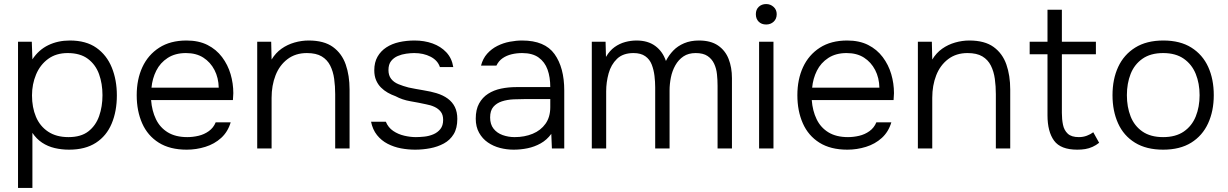

<svg xmlns="http://www.w3.org/2000/svg" viewBox="-20 -733 6062 948"><path d="M69 195V-527H137L140 -440Q171 -487 218.5 -510Q266 -533 325 -533Q405 -533 456 -497Q507 -461 532 -399.5Q557 -338 557 -262Q557 -184 531.5 -123Q506 -62 453.5 -28Q401 6 321 6Q284 6 250 -2Q216 -10 188 -28.5Q160 -47 140 -77V195ZM318 -56Q380 -56 416.5 -84.5Q453 -113 469.5 -160Q486 -207 486 -263Q486 -320 469 -367Q452 -414 414 -442.5Q376 -471 314 -471Q257 -471 217.5 -442Q178 -413 158 -365Q138 -317 138 -262Q138 -203 157.5 -156.5Q177 -110 217.5 -83Q258 -56 318 -56Z M902 6Q819 6 764 -28.5Q709 -63 682 -124Q655 -185 655 -263Q655 -341 683 -401.5Q711 -462 766 -497.5Q821 -533 901 -533Q961 -533 1004.5 -511Q1048 -489 1076.5 -451Q1105 -413 1118.5 -367Q1132 -321 1132 -273Q1131 -264 1131 -255.5Q1131 -247 1130 -239H726Q730 -186 750 -144.5Q770 -103 808.5 -79.5Q847 -56 905 -56Q932 -56 960 -62.5Q988 -69 1011 -85.5Q1034 -102 1045 -129H1119Q1105 -82 1072 -52Q1039 -22 994 -8Q949 6 902 6ZM728 -300H1060Q1059 -349 1039 -387.5Q1019 -426 984 -448.5Q949 -471 898 -471Q845 -471 808 -447Q771 -423 751.5 -384Q732 -345 728 -300Z M1250 0V-527H1319L1321 -439Q1341 -472 1370 -492.5Q1399 -513 1434 -523Q1469 -533 1504 -533Q1580 -533 1624 -501Q1668 -469 1687 -414.5Q1706 -360 1706 -291V0H1635V-268Q1635 -307 1630 -343.5Q1625 -380 1610.5 -409Q1596 -438 1568.5 -454.5Q1541 -471 1495 -471Q1439 -471 1399.5 -441Q1360 -411 1340.5 -361Q1321 -311 1321 -250V0Z M2030 6Q1995 6 1960 -0.5Q1925 -7 1894 -23Q1863 -39 1841.5 -66Q1820 -93 1812 -132H1885Q1897 -103 1921.5 -86.5Q1946 -70 1976 -63Q2006 -56 2033 -56Q2052 -56 2075.5 -58.5Q2099 -61 2120 -70Q2141 -79 2154.5 -96Q2168 -113 2168 -141Q2168 -166 2156.5 -181Q2145 -196 2126 -205Q2107 -214 2084 -218Q2048 -226 2007 -233Q1966 -240 1933 -258Q1913 -265 1894.5 -275.5Q1876 -286 1861 -301Q1846 -316 1837 -337Q1828 -358 1828 -386Q1828 -425 1844 -453Q1860 -481 1887.5 -499Q1915 -517 1951 -525Q1987 -533 2027 -533Q2075 -533 2115.5 -518.5Q2156 -504 2183.5 -475Q2211 -446 2218 -402H2152Q2141 -435 2106 -453Q2071 -471 2025 -471Q2008 -471 1986 -468Q1964 -465 1944 -456.5Q1924 -448 1911 -431.5Q1898 -415 1898 -387Q1898 -361 1911 -344Q1924 -327 1947 -317.5Q1970 -308 1997 -301Q2030 -294 2069.5 -287.5Q2109 -281 2135 -273Q2168 -263 2191 -246Q2214 -229 2226 -204.5Q2238 -180 2238 -146Q2238 -100 2220 -70.5Q2202 -41 2171.5 -24.5Q2141 -8 2104 -1Q2067 6 2030 6Z M2516 6Q2482 6 2449 -2.5Q2416 -11 2389 -29.5Q2362 -48 2345.5 -77.5Q2329 -107 2329 -147Q2329 -192 2345.5 -222Q2362 -252 2390 -270Q2418 -288 2454 -295.5Q2490 -303 2530 -303H2697Q2697 -352 2683.5 -389.5Q2670 -427 2639.5 -449Q2609 -471 2558 -471Q2531 -471 2506 -465Q2481 -459 2461.5 -445.5Q2442 -432 2431 -409H2355Q2364 -444 2385.5 -468Q2407 -492 2436 -506.5Q2465 -521 2497 -527Q2529 -533 2558 -533Q2670 -533 2718 -466Q2766 -399 2766 -286V0H2705L2702 -72Q2680 -42 2649.5 -25Q2619 -8 2585 -1Q2551 6 2516 6ZM2521 -56Q2570 -56 2610 -72.5Q2650 -89 2673.5 -122Q2697 -155 2697 -204V-244H2579Q2548 -244 2516 -242.5Q2484 -241 2458 -232.5Q2432 -224 2416 -205.5Q2400 -187 2400 -153Q2400 -119 2417 -97.5Q2434 -76 2462 -66Q2490 -56 2521 -56Z M2902 0V-527H2970L2972 -452Q2990 -483 3014.5 -500.5Q3039 -518 3067 -525.5Q3095 -533 3123 -533Q3179 -533 3215.5 -506Q3252 -479 3268 -432Q3282 -460 3304 -483Q3326 -506 3358 -519.5Q3390 -533 3431 -533Q3489 -533 3525 -508.5Q3561 -484 3577.5 -442Q3594 -400 3594 -347V0H3523V-309Q3523 -338 3520 -366.5Q3517 -395 3506 -418.5Q3495 -442 3473.5 -456.5Q3452 -471 3415 -471Q3379 -471 3354.5 -454.5Q3330 -438 3314.5 -410.5Q3299 -383 3292.5 -350.5Q3286 -318 3286 -287V0H3215V-302Q3215 -329 3211.5 -358.5Q3208 -388 3198 -414Q3188 -440 3166 -455.5Q3144 -471 3108 -471Q3056 -471 3026.5 -442.5Q2997 -414 2985 -370.5Q2973 -327 2973 -282V0Z M3728 0V-527H3799V0ZM3763 -612Q3740 -612 3726 -626Q3712 -640 3712 -663Q3712 -686 3726.5 -699.5Q3741 -713 3763 -713Q3784 -713 3799.5 -699Q3815 -685 3815 -663Q3815 -640 3800 -626Q3785 -612 3763 -612Z M4164 6Q4081 6 4026 -28.5Q3971 -63 3944 -124Q3917 -185 3917 -263Q3917 -341 3945 -401.5Q3973 -462 4028 -497.5Q4083 -533 4163 -533Q4223 -533 4266.5 -511Q4310 -489 4338.5 -451Q4367 -413 4380.5 -367Q4394 -321 4394 -273Q4393 -264 4393 -255.5Q4393 -247 4392 -239H3988Q3992 -186 4012 -144.5Q4032 -103 4070.5 -79.5Q4109 -56 4167 -56Q4194 -56 4222 -62.5Q4250 -69 4273 -85.5Q4296 -102 4307 -129H4381Q4367 -82 4334 -52Q4301 -22 4256 -8Q4211 6 4164 6ZM3990 -300H4322Q4321 -349 4301 -387.5Q4281 -426 4246 -448.5Q4211 -471 4160 -471Q4107 -471 4070 -447Q4033 -423 4013.5 -384Q3994 -345 3990 -300Z M4512 0V-527H4581L4583 -439Q4603 -472 4632 -492.5Q4661 -513 4696 -523Q4731 -533 4766 -533Q4842 -533 4886 -501Q4930 -469 4949 -414.5Q4968 -360 4968 -291V0H4897V-268Q4897 -307 4892 -343.5Q4887 -380 4872.5 -409Q4858 -438 4830.5 -454.5Q4803 -471 4757 -471Q4701 -471 4661.5 -441Q4622 -411 4602.5 -361Q4583 -311 4583 -250V0Z M5299 6Q5217 6 5184.5 -38.5Q5152 -83 5152 -164V-465H5064V-527H5152V-685H5223V-527H5391V-465H5223V-175Q5223 -144 5228.5 -117Q5234 -90 5252 -73Q5270 -56 5307 -56Q5328 -56 5346.5 -63Q5365 -70 5378 -80L5407 -28Q5392 -16 5374.5 -8Q5357 0 5338.5 3Q5320 6 5299 6Z M5723 6Q5640 6 5584 -28.5Q5528 -63 5500.5 -124Q5473 -185 5473 -263Q5473 -342 5501 -402.5Q5529 -463 5585 -498Q5641 -533 5724 -533Q5807 -533 5862.5 -498Q5918 -463 5945.5 -402.5Q5973 -342 5973 -263Q5973 -185 5945 -124Q5917 -63 5861.5 -28.5Q5806 6 5723 6ZM5723 -56Q5785 -56 5825 -83.5Q5865 -111 5884 -158Q5903 -205 5903 -263Q5903 -321 5884 -368Q5865 -415 5825 -443Q5785 -471 5723 -471Q5661 -471 5621 -443Q5581 -415 5562.5 -368Q5544 -321 5544 -263Q5544 -205 5562.5 -158Q5581 -111 5621 -83.5Q5661 -56 5723 -56Z"/></svg>

Font: Onest Light
Style: Regular
Weight: 300
Designer: Dmitri Voloshin, Andrey Kudryavtsev
Foundry: Dmitri Voloshin, Andrey Kudryavtsev
Version: Version 1.000;gftools[0.9.33]